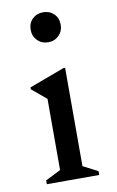

<svg xmlns="http://www.w3.org/2000/svg" viewBox="-82 -748 482 794"><g transform="rotate(-10 159.0 -351.5)"><path d="M157 -577Q130 -577 112 -595Q94 -613 94 -640Q94 -668 112 -685.5Q130 -703 157 -703Q184 -703 202 -685.5Q220 -668 220 -640Q220 -613 202 -595Q184 -577 157 -577ZM49 0V-16L113 -48V-347L52 -398V-406L200 -461H207V-48L269 -16V0Z"/></g></svg>

Font: Spectral Medium
Style: Regular
Weight: 500
Designer: Jean-Baptiste Levee
Foundry: Production Type
Version: Version 2.001